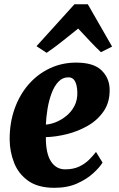

<svg xmlns="http://www.w3.org/2000/svg" viewBox="-20 -863 554 894"><path d="M457.5 -106Q444.5 -84.5 414.8 -57Q385 -29.5 339.8 -9Q294.5 11.5 233.5 11.5Q157 11.5 111.2 -21.2Q65.5 -54 45.5 -105.5Q25.5 -157 25 -212.5Q24.5 -290.5 47.8 -356Q71 -421.5 113 -469.8Q155 -518 211.8 -544.8Q268.5 -571.5 334.5 -571.5Q415.5 -571.5 452.2 -536Q489 -500.5 490.5 -448.5Q492 -388 463.2 -345.8Q434.5 -303.5 388.5 -277.2Q342.5 -251 290.5 -238.2Q238.5 -225.5 193.5 -224.5Q193 -149.5 217 -112Q241 -74.5 283.5 -74.5Q321.5 -74.5 348.8 -87.5Q376 -100.5 395 -119.5Q414 -138.5 427 -155.5ZM299.5 -503Q271 -503 251.5 -482Q232 -461 219.8 -427.5Q207.5 -394 201.2 -355.8Q195 -317.5 193.5 -283Q215 -284 240.8 -294.5Q266.5 -305 289.8 -324Q313 -343 327.2 -371Q341.5 -399 340 -435.5Q337 -503 299.5 -503ZM197 -617 150 -648 326.5 -843H389L502 -646L450 -620Q424 -644.5 397.2 -673.2Q370.5 -702 344 -730Q307.5 -701 270.8 -671.5Q234 -642 197 -617Z"/></svg>

Font: Merriweather Black
Style: Italic
Weight: 900
Italic angle: -7.8°
Designer: Eben Sorkin
Foundry: Eben Sorkin
Version: Version 2.200;gftools[0.9.31]